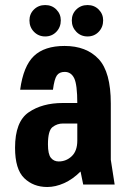

<svg xmlns="http://www.w3.org/2000/svg" viewBox="-20 -738 513 768"><path d="M231.2 -326Q148.8 -326 94.5 -288.6Q40.2 -251.2 40.2 -147Q40.2 -61 76.8 -25.5Q113.4 10 169 10Q201.8 10 236.2 -5.3Q270.6 -20.6 302.2 -52L312.8 0H438.6L423.2 -99V-326ZM60.6 -379H191.8Q197.4 -422 207.4 -436.2Q217.4 -450.4 238.8 -450.4Q264.4 -450.4 276.8 -425.1Q289.2 -399.8 289.2 -324H423.2Q423.2 -450 374.3 -502.1Q325.4 -554.2 238.2 -554.2Q157.8 -554.2 115.6 -513.9Q73.4 -473.6 60.6 -379ZM171.8 -160.6Q171.8 -215.6 190.2 -229.8Q208.6 -244 232.2 -244H289.2V-175.6Q289.2 -134.2 267 -113.2Q244.8 -92.2 214.8 -92.2Q195.2 -92.2 183.5 -106.8Q171.8 -121.4 171.8 -160.6ZM160.8 -592.2Q187.6 -592.2 205.4 -610.8Q223.2 -629.4 223.2 -656.5Q223.2 -682 205.4 -699.9Q187.6 -717.8 160.8 -717.8Q134 -717.8 115.9 -700.1Q97.8 -682.4 97.8 -656.2Q97.8 -629.4 115.9 -610.8Q134 -592.2 160.8 -592.2ZM330.2 -592.2Q357 -592.2 374.8 -610.8Q392.6 -629.4 392.6 -656.5Q392.6 -682 374.8 -699.9Q357 -717.8 330.2 -717.8Q303.4 -717.8 285.3 -700.1Q267.2 -682.4 267.2 -656.2Q267.2 -629.4 285.3 -610.8Q303.4 -592.2 330.2 -592.2Z"/></svg>

Font: Secuela Light
Style: Regular
Weight: 300
Designer: Fernando Haro
Foundry: deFharo
Version: Version 1.708